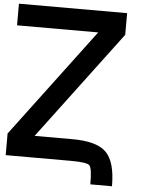

<svg xmlns="http://www.w3.org/2000/svg" viewBox="-64 -927 878 1105"><g transform="rotate(5 375.0 -375.0)"><path d="M0 0V-125L468.8 -750H0V-875H625V-750L156.2 -125H375Q515.6 -125 570.3 -70.3Q625 -15.6 625 125H500Q500 31.2 484.4 15.6Q468.8 0 375 0Z"/></g></svg>

Font: CraftyPE
Style: Regular
Weight: 400
Designer: Erek Butcher
Foundry: Haunted Coop
Version: Version 0.018;April 4, 2024;FontCreator 15.0.0.2962 64-bit